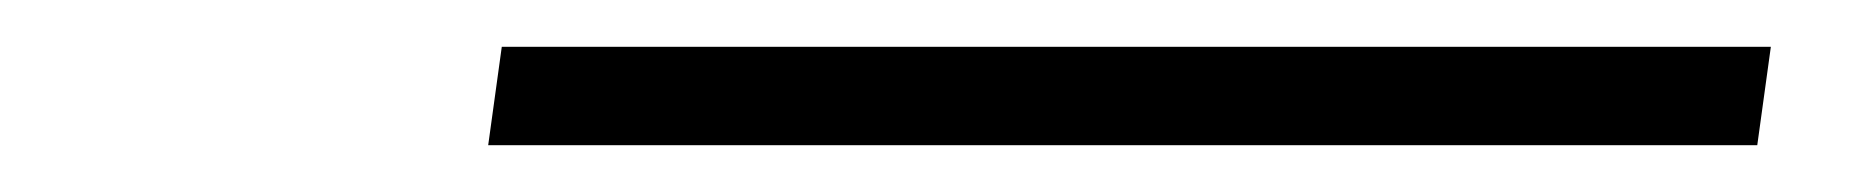

<svg xmlns="http://www.w3.org/2000/svg" viewBox="-20 -812 790 82"><path d="M736.3 -792 730.5 -750H188.5L194.3 -792Z"/></svg>

Font: okolaks
Style: RegularItalic
Weight: 500
Italic angle: -8°
Version: Version 000.6.0